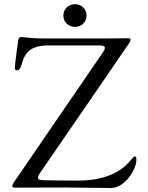

<svg xmlns="http://www.w3.org/2000/svg" viewBox="-20 -915 723 937"><path d="M58.6 0.7C134.9 0.7 212.7 0 297.9 0C361.5 0 439.6 2.5 522 2.5C589.8 2.5 645.6 -89.5 645.6 -134.6C645.6 -146.3 643.5 -151.6 637.8 -151.6C633.9 -151.6 630 -148.1 625 -141.7C601.6 -112.2 539.1 -33.7 360.4 -33.7C283.7 -33.7 234.4 -34.8 193.9 -35.5C161.9 -35.9 158 -44.7 175.8 -71.4C320.3 -283 465.2 -491.5 609.7 -703.5C612.6 -707.7 617.2 -715.9 617.2 -720.9C617.2 -728.3 610.8 -728.3 601.2 -728.3C572.8 -728.3 540.5 -727.6 505.3 -727.3H190.3C134.6 -727.3 101.2 -734 84.5 -734C71.7 -734 69.6 -724.8 68.2 -714.5C61.4 -667.6 52.2 -592 52.6 -585.2C52.2 -576.7 55.4 -571.4 63.2 -571.7C70.7 -572.1 75.6 -576.3 79.9 -584.9C93.8 -613.6 92 -692.8 212 -693.2H463.4C495.4 -693.2 499.3 -684.3 481.2 -658C337 -447.8 193.5 -238.3 49.7 -28.1C44 -19.9 40.1 -13.5 40.1 -7.8C40.1 0.7 48.7 0.7 58.6 0.7ZM289.1 -839.1C289.8 -806.5 314.3 -784.1 345.9 -783.7C377.5 -784.1 402 -806.5 402.7 -839.1C402 -871.8 377.5 -894.5 345.9 -894.5C314.3 -894.5 289.8 -871.8 289.1 -839.1Z"/></svg>

Font: Margiela Serif
Style: Regular
Weight: 400
Designer: Andreas Faust, Stefan Endress
Version: Version 1.002;FEAKit 1.0